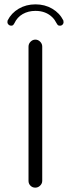

<svg xmlns="http://www.w3.org/2000/svg" viewBox="-20 -871 325 882"><path d="M174 -40Q174 -28 164.5 -18.5Q155 -9 142 -9Q129 -9 120 -18Q111 -27 111 -40V-657Q111 -670 120.5 -679.5Q130 -689 142.5 -689Q155 -689 164.5 -679.5Q174 -670 174 -657ZM14 -769Q14 -774 15 -777Q32 -811 66 -831Q100 -851 143 -851Q186 -851 220 -831Q254 -811 271 -777Q272 -774 272 -768.5Q272 -763 267.5 -758Q263 -753 255 -753Q248 -753 245 -756.5Q242 -760 240 -764Q232 -780 221 -791Q191 -821 143 -821Q110 -821 84.5 -806.5Q59 -792 46 -764Q44 -760 41 -756.5Q38 -753 31 -753Q24 -753 19 -758Q14 -763 14 -769Z"/></svg>

Font: Kurewa Gothic CJK TC Regular
Style: Regular
Weight: 400
Designer: Max Yao
Foundry: Max-Everyday
Version: Version 1.071; ttfautohint (v1.8.3)